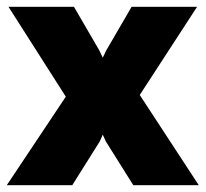

<svg xmlns="http://www.w3.org/2000/svg" viewBox="-26 -546 606 566"><path d="M192 -526 267 -397 277 -376 287 -397 362 -526H555L386 -266L560 0H367L286 -129L277 -149L268 -129L187 0H-6L168 -261L-1 -526Z"/></svg>

Font: Raleway-v4020 Black
Style: Regular
Weight: 900
Designer: Matt McInerney, Pablo Impallari, Rodrigo Fuenzalida
Foundry: Matt McInerney, Pablo Impallari, Rodrigo Fuenzalida
Version: Version 4.020;PS 004.020;hotconv 1.0.88;makeotf.lib2.5.64775